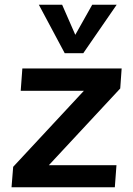

<svg xmlns="http://www.w3.org/2000/svg" viewBox="-20 -796 565 816"><path d="M29 0 36 -87 368 -444 378 -410H68L75 -505H497L491 -420L157 -61L149 -94H475L468 0ZM372 -776H476L334 -570H255L145 -776H244L300 -648Z"/></svg>

Font: Muli
Style: Bold Italic
Weight: 700
Italic angle: -4.541°
Designer: Vernon Adams
Foundry: Vernon Adams
Version: Version 2.100; ttfautohint (v1.8.1.43-b0c9)